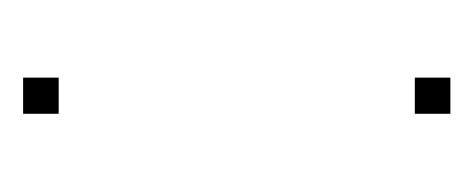

<svg xmlns="http://www.w3.org/2000/svg" viewBox="-139 -261 400 162"><g transform="rotate(-90 61.0 -180.0)"><path d="M46 -30H76.5V0H46ZM46 -360.5H76.5V-330.5H46Z"/></g></svg>

Font: Hepta Slab ExtraLight Thin
Style: Regular
Weight: 250
Version: Version 1.102